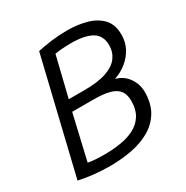

<svg xmlns="http://www.w3.org/2000/svg" viewBox="-162 -834 942 975"><g transform="rotate(-30 308.5 -347.0)"><path d="M209 6Q160 6 113.5 1Q67 -4 27 -13L187 -680Q222 -688 268.5 -694Q315 -700 362 -700Q422 -700 474.5 -685.5Q527 -671 559 -637Q591 -603 591 -543Q591 -500 572 -464.5Q553 -429 521 -403.5Q489 -378 450 -365Q497 -352 522.5 -314.5Q548 -277 548 -233Q548 -165 520.5 -119Q493 -73 446 -45.5Q399 -18 338 -6Q277 6 209 6ZM214 -59Q261 -59 306 -66Q351 -73 387 -91Q423 -109 444.5 -142.5Q466 -176 466 -228Q466 -265 449.5 -287Q433 -309 397 -319Q361 -329 303 -329H178L117 -66Q137 -62 162 -60.5Q187 -59 214 -59ZM195 -393H288Q367 -393 416 -410Q465 -427 487.5 -457.5Q510 -488 510 -528Q510 -585 468.5 -609.5Q427 -634 346 -634Q320 -634 295 -632Q270 -630 252 -627Z"/></g></svg>

Font: Ubuntu Sans
Style: Italic
Weight: 400
Italic angle: -13.5°
Designer: Dalton Maag Ltd
Foundry: Dalton Maag Ltd
Version: Version 1.006